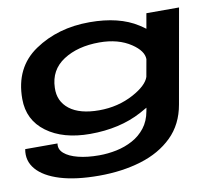

<svg xmlns="http://www.w3.org/2000/svg" viewBox="-87 -697 1202 1039"><g transform="rotate(-10 514.0 -177.5)"><path d="M376.5 236Q249.5 236 163 209.5Q76.5 183 35.8 135.5Q-5 88 6.5 25H184Q178.5 56.5 204.8 79.5Q231 102.5 280.8 115Q330.5 127.5 395.5 127.5Q444 127.5 491.8 117.5Q539.5 107.5 580.5 85.2Q621.5 63 650 26.5Q678.5 -10 688 -63L691.5 -82Q673.5 -71 652.5 -60Q531 5 368 5Q219.5 5 128.8 -62Q38 -129 38 -245Q38 -417.5 166 -504.2Q294 -591 468 -591Q630.5 -591 731.5 -526Q750.5 -514 765.5 -502.5L780 -585.5H959.5L868 -68.5Q849.5 38 780.8 105.2Q712 172.5 607.5 204.2Q503 236 376.5 236ZM737 -341Q736.5 -386 675.5 -427Q605.5 -474 501.5 -474Q382.5 -474 303.5 -422.8Q224.5 -371.5 222 -274Q219 -200 275.2 -156.2Q331.5 -112.5 438 -112.5Q542 -112.5 628 -159Q704.5 -200.5 720 -246Z"/></g></svg>

Font: Anybody UltraExpanded SemiBold
Style: Italic
Weight: 600
Width: 9
Italic angle: -10°
Designer: Tyler Finck
Foundry: Etcetera Type Company
Version: Version 1.010; ttfautohint (v1.8.3) -l 8 -r 50 -G 200 -x 14 